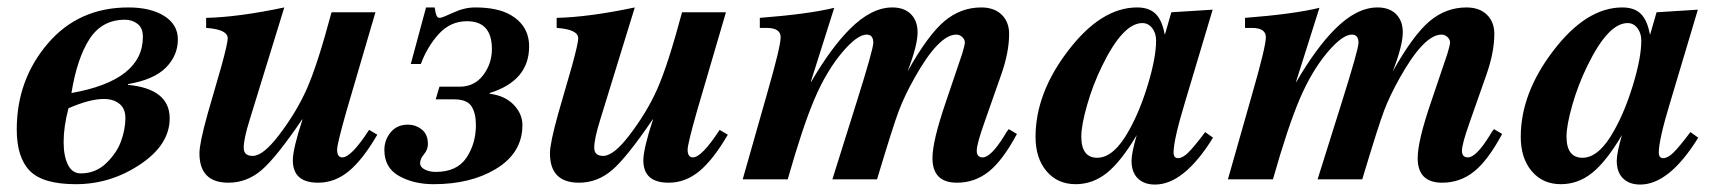

<svg xmlns="http://www.w3.org/2000/svg" viewBox="-20 -482 4614 516"><path d="M324 -256V-254Q436 -243 436 -164Q436 -93 356.5 -40Q277 13 184 13Q95 13 60 -23Q25 -59 25 -134Q25 -267 108 -364.5Q191 -462 325 -462Q385 -462 421.5 -439Q458 -416 458 -376Q458 -333 426 -300.5Q394 -268 324 -256ZM364 -383Q364 -407 349.5 -418Q335 -429 316 -429Q254 -429 220.5 -377Q187 -325 172 -232Q364 -266 364 -383ZM317 -165Q317 -190 301 -203Q285 -216 259 -216Q221 -216 164 -191Q151 -142 151 -100Q151 -63 162.5 -39.5Q174 -16 197 -16Q237 -16 265.5 -43.5Q294 -71 305.5 -103Q317 -135 317 -165Z M972 -133 994 -120Q955 -53 917.5 -22Q880 9 835 9Q767 9 767 -51Q767 -82 793 -161H792Q722 -58 682.5 -24.5Q643 9 594 9Q516 9 516 -70Q516 -97 538 -176L575 -304Q592 -366 592 -379Q592 -403 534 -407V-434Q621 -436 744 -462L651 -160Q635 -109 635 -85Q635 -63 659 -63Q687 -63 729 -118Q776 -179 804.5 -243Q833 -307 871 -449H989L911 -183Q886 -95 886 -80Q886 -59 900 -59Q924 -59 972 -133Z M1125 -462H1148Q1149 -459 1149.5 -455Q1150 -451 1150.5 -448.5Q1151 -446 1152 -443.5Q1153 -441 1153.5 -439.5Q1154 -438 1155.5 -436.5Q1157 -435 1158.5 -434.5Q1160 -434 1162 -434Q1168 -434 1198 -448Q1228 -462 1257 -462Q1317 -462 1352 -442Q1402 -413 1402 -357Q1402 -265 1296 -232V-230Q1337 -225 1360.5 -200.5Q1384 -176 1384 -146Q1384 -70 1311 -27Q1244 13 1145 13Q1092 13 1052.5 -9Q1013 -31 1013 -79Q1013 -106 1030 -126.5Q1047 -147 1076 -147Q1097 -147 1113.5 -134Q1130 -121 1130 -95Q1130 -80 1119.5 -67.5Q1109 -55 1109 -43Q1109 -33 1121.5 -26.5Q1134 -20 1151 -20Q1208 -20 1233.5 -58Q1259 -96 1259 -146Q1259 -178 1247 -196.5Q1235 -215 1200 -215H1151L1161 -249H1215Q1255 -249 1278.5 -280Q1302 -311 1302 -350Q1302 -425 1235 -425Q1191 -425 1160 -391.5Q1129 -358 1111 -310H1084Z M1914 -133 1936 -120Q1897 -53 1859.5 -22Q1822 9 1777 9Q1709 9 1709 -51Q1709 -82 1735 -161H1734Q1664 -58 1624.5 -24.5Q1585 9 1536 9Q1458 9 1458 -70Q1458 -97 1480 -176L1517 -304Q1534 -366 1534 -379Q1534 -403 1476 -407V-434Q1563 -436 1686 -462L1593 -160Q1577 -109 1577 -85Q1577 -63 1601 -63Q1629 -63 1671 -118Q1718 -179 1746.5 -243Q1775 -307 1813 -449H1931L1853 -183Q1828 -95 1828 -80Q1828 -59 1842 -59Q1866 -59 1914 -133Z M2691 -135 2713 -122Q2675 -51 2637.5 -21Q2600 9 2552 9Q2486 9 2486 -57Q2486 -103 2522 -208L2566 -338Q2573 -361 2573 -368Q2573 -376 2566 -382.5Q2559 -389 2550 -389Q2503 -389 2438 -273Q2411 -225 2395.5 -184Q2380 -143 2337 0H2217L2282 -207Q2327 -350 2327 -367Q2327 -389 2309 -389Q2284 -389 2244 -342Q2201 -291 2169 -216Q2137 -141 2097 0H1976L2042 -232Q2078 -357 2078 -382Q2078 -407 2040 -407H2022V-434Q2152 -444 2222 -461L2159 -262H2160Q2213 -353 2264 -404Q2322 -462 2378 -462Q2410 -462 2428 -444Q2446 -426 2446 -395Q2446 -360 2419 -290Q2474 -388 2518 -425Q2562 -462 2617 -462Q2652 -462 2672 -442.5Q2692 -423 2692 -391Q2692 -342 2671 -282L2626 -154Q2605 -95 2605 -77Q2605 -59 2621 -59Q2643 -59 2679 -117Q2685 -128 2691 -135Z M3219 -127 3240 -112Q3162 14 3084 14Q3055 14 3038 -2.5Q3021 -19 3021 -50Q3021 -71 3035 -119Q2993 -48 2955 -17.5Q2917 13 2871 13Q2822 13 2792.5 -22Q2763 -57 2763 -114Q2763 -231 2850 -345Q2939 -462 3036 -462Q3068 -462 3085.5 -445Q3103 -428 3110 -390H3111L3128 -449L3239 -456L3164 -205Q3134 -106 3134 -72Q3134 -57 3146 -57Q3158 -57 3173 -71.5Q3188 -86 3219 -127ZM3087 -373Q3087 -393 3076.5 -406.5Q3066 -420 3050 -420Q2998 -420 2942 -305Q2917 -254 2901.5 -199.5Q2886 -145 2886 -115Q2886 -58 2929 -58Q2974 -58 3015 -133Q3044 -185 3065.5 -256.5Q3087 -328 3087 -373Z M3995 -135 4017 -122Q3979 -51 3941.5 -21Q3904 9 3856 9Q3790 9 3790 -57Q3790 -103 3826 -208L3870 -338Q3877 -361 3877 -368Q3877 -376 3870 -382.5Q3863 -389 3854 -389Q3807 -389 3742 -273Q3715 -225 3699.5 -184Q3684 -143 3641 0H3521L3586 -207Q3631 -350 3631 -367Q3631 -389 3613 -389Q3588 -389 3548 -342Q3505 -291 3473 -216Q3441 -141 3401 0H3280L3346 -232Q3382 -357 3382 -382Q3382 -407 3344 -407H3326V-434Q3456 -444 3526 -461L3463 -262H3464Q3517 -353 3568 -404Q3626 -462 3682 -462Q3714 -462 3732 -444Q3750 -426 3750 -395Q3750 -360 3723 -290Q3778 -388 3822 -425Q3866 -462 3921 -462Q3956 -462 3976 -442.5Q3996 -423 3996 -391Q3996 -342 3975 -282L3930 -154Q3909 -95 3909 -77Q3909 -59 3925 -59Q3947 -59 3983 -117Q3989 -128 3995 -135Z M4523 -127 4544 -112Q4466 14 4388 14Q4359 14 4342 -2.5Q4325 -19 4325 -50Q4325 -71 4339 -119Q4297 -48 4259 -17.5Q4221 13 4175 13Q4126 13 4096.5 -22Q4067 -57 4067 -114Q4067 -231 4154 -345Q4243 -462 4340 -462Q4372 -462 4389.5 -445Q4407 -428 4414 -390H4415L4432 -449L4543 -456L4468 -205Q4438 -106 4438 -72Q4438 -57 4450 -57Q4462 -57 4477 -71.5Q4492 -86 4523 -127ZM4391 -373Q4391 -393 4380.5 -406.5Q4370 -420 4354 -420Q4302 -420 4246 -305Q4221 -254 4205.5 -199.5Q4190 -145 4190 -115Q4190 -58 4233 -58Q4278 -58 4319 -133Q4348 -185 4369.5 -256.5Q4391 -328 4391 -373Z"/></svg>

Font: STIX MathJax Alphabets
Style: Bold Italic
Weight: 700
Italic angle: -16.33°
Designer: MicroPress Inc., with final additions and corrections provided by Coen Hoffman, Elsevier (retired)
Version: Version 1.1.1